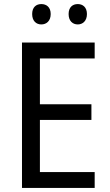

<svg xmlns="http://www.w3.org/2000/svg" viewBox="-20 -923 540 943"><path d="M138 -854C138 -820 158 -803 183 -803C208 -803 229 -820 229 -854C229 -888 208 -903 183 -903C158 -903 138 -888 138 -854ZM317 -854C317 -820 337 -803 362 -803C386 -803 407 -820 407 -854C407 -888 386 -903 362 -903C337 -903 317 -888 317 -854ZM445 0V-78H176V-334H429V-411H176V-636H445V-714H88V0Z"/></svg>

Font: Noto Sans Gurmukhi UI SemiCondensed
Style: Regular
Weight: 400
Width: 4
Designer: Jelle Bosma - Monotype Design Team
Foundry: Monotype Imaging Inc.
Version: Version 2.004